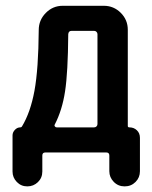

<svg xmlns="http://www.w3.org/2000/svg" viewBox="-20 -540 540 680"><path d="M173.8 -98.6Q171.9 -95.7 174.3 -92.3Q176.8 -88.9 180.7 -88.9H313.5Q318.4 -88.9 321.8 -92.3Q325.2 -95.7 325.2 -100.6V-418.9Q325.2 -423.8 321.8 -427.2Q318.4 -430.7 313.5 -430.7H233.4Q222.7 -430.7 221.7 -418.9Q220.7 -283.2 210.4 -216.3Q200.2 -149.4 173.8 -98.6ZM24.4 67.4V-60.5Q24.4 -71.3 32.7 -80.1Q41 -88.9 51.8 -88.9Q55.7 -88.9 57.6 -91.8Q87.9 -141.6 102.1 -218.8Q116.2 -295.9 117.2 -433.6Q117.2 -468.8 142.1 -494.1Q167 -519.5 202.1 -519.5H347.7Q382.8 -519.5 407.7 -494.6Q432.6 -469.7 432.6 -434.6V-93.8Q432.6 -88.9 438.5 -88.9Q454.1 -88.9 464.8 -78.6Q475.6 -68.4 475.6 -51.8V66.4Q475.6 88.9 460 104.5Q444.3 120.1 421.4 120.1Q398.4 120.1 382.8 104Q367.2 87.9 367.2 66.4V10.7Q367.2 0 356.4 0H140.6Q129.9 0 129.9 10.7V67.4Q129.9 89.8 114.3 105Q98.6 120.1 76.7 120.1Q54.7 120.1 39.6 104.5Q24.4 88.9 24.4 67.4Z"/></svg>

Font: Rounded-X Mgen+ 1m medium
Style: Regular
Weight: 500
Designer: [Source Han Sans]
Ryoko NISHIZUKA  (kana & ideographs); Paul D. Hunt (Latin, Greek & Cyrillic); Wenlong ZHANG  (bopomofo
Version: Version 1.059.20150602